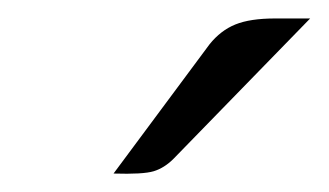

<svg xmlns="http://www.w3.org/2000/svg" viewBox="-20 -727 356 208"><path d="M207 -679Q219 -694 235 -700.5Q251 -707 278 -707H316L168 -555Q158 -545 146.5 -541.5Q135 -538 103 -539Z"/></svg>

Font: K2D ExtraLight
Style: Italic
Weight: 275
Italic angle: -10°
Designer: Katatrad Aksorn Co.,Ltd.
Foundry: Cadson Demak Co.,Ltd.
Version: Version 1.000; ttfautohint (v1.6)